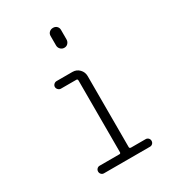

<svg xmlns="http://www.w3.org/2000/svg" viewBox="-184 -861 868 963"><g transform="rotate(-30 250.0 -380.0)"><path d="M131.8 0Q123 0 116.7 -6.3Q110.4 -12.7 110.4 -22Q110.4 -31.2 116.7 -37.6Q123 -43.9 131.8 -43.9H246.1Q253.9 -43.9 253.9 -51.8V-466.8Q253.9 -475.6 246.1 -475.6H157.2Q148.4 -475.6 141.6 -482.4Q134.8 -489.3 134.8 -498Q134.8 -506.8 141.6 -513.2Q148.4 -519.5 157.2 -519.5H249Q272.5 -519.5 288.6 -502.9Q304.7 -486.3 304.7 -462.9V-51.8Q304.7 -43.9 314.5 -43.9H398.4Q407.2 -43.9 413.6 -37.6Q419.9 -31.2 419.9 -22Q419.9 -12.7 413.6 -6.3Q407.2 0 398.4 0ZM244.1 -730.5Q244.1 -743.2 252.9 -751.5Q261.7 -759.8 274.9 -759.8Q288.1 -759.8 296.4 -751.5Q304.7 -743.2 304.7 -730.5V-675.8Q304.7 -663.1 296.4 -653.8Q288.1 -644.5 274.9 -644.5Q261.7 -644.5 252.9 -653.8Q244.1 -663.1 244.1 -675.8Z"/></g></svg>

Font: Rounded Mgen+ 1m light
Style: Regular
Weight: 200
Designer: [Source Han Sans]
Ryoko NISHIZUKA  (kana & ideographs); Paul D. Hunt (Latin, Greek & Cyrillic); Wenlong ZHANG  (bopomofo
Version: Version 1.059.20150602